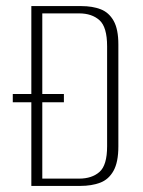

<svg xmlns="http://www.w3.org/2000/svg" viewBox="-20 -611 471 631"><path d="M83 0V-591H247Q284 -591 311 -580.5Q338 -570 353.5 -542.5Q369 -515 369 -465V-130Q369 -78 353 -49.5Q337 -21 309 -10.5Q281 0 244 0ZM22 -275V-302H190V-275ZM119 -24H240Q282 -24 307 -46Q332 -68 332 -130V-459Q332 -522 307 -544.5Q282 -567 240 -567H119Z"/></svg>

Font: Alumni Sans ExtraLight
Style: Regular
Weight: 250
Version: Version 1.018